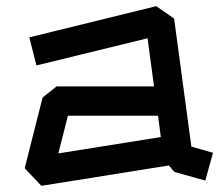

<svg xmlns="http://www.w3.org/2000/svg" viewBox="-20 -591 720 622"><path d="M545 -34 527 -55 114 11 60 -46 118 -275 163 -311H479L458 -467L98 -379L75 -470L486 -571L544 -531L600 -116L670 -96L645 -6ZM501 -147 492 -216H200L169 -94Z"/></svg>

Font: ZCOOL KuaiLe
Style: Regular
Weight: 400
Designer: Lui Bingke
Foundry: ZCOOL
Version: Version 2.000